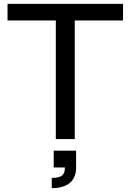

<svg xmlns="http://www.w3.org/2000/svg" viewBox="-20 -720 675 994"><path d="M269 0H367V-614H617V-700H19V-614H269ZM248 201V254C330 254 374 217 374 147V60H258V147H316C316 187 298 201 248 201Z"/></svg>

Font: Uncut Sans Medium
Style: Regular
Weight: 500
Designer: Kasper Nordkvist
Foundry: UNCUT.wtf
Version: Version 1.304;Glyphs 3.2 (3246)